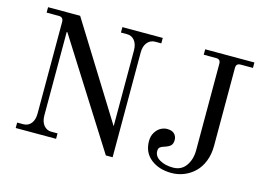

<svg xmlns="http://www.w3.org/2000/svg" viewBox="-97 -894 1503 1093"><g transform="rotate(15 655.0 -347.0)"><path d="M814 -125Q814 -155 828 -177Q842 -199 860.5 -208.5Q879 -218 897 -218Q926 -218 940 -203.5Q954 -189 954 -168Q954 -146 943 -135Q932 -124 906 -116Q889 -111 881.5 -104Q874 -97 874 -82Q874 -51 906 -32.5Q938 -14 984 -14Q1034 -14 1060.5 -52Q1087 -90 1087 -143V-653Q1087 -667 1080.5 -673.5Q1074 -680 1060 -680H988V-712H1278V-680H1206Q1192 -680 1185.5 -673.5Q1179 -667 1179 -653V-194Q1179 -144 1163 -103.5Q1147 -63 1119.5 -36.5Q1092 -10 1057 4Q1022 18 984 18Q910 18 862 -20Q814 -58 814 -125ZM62 0V-32H98Q127 -32 144 -53.5Q161 -75 161 -112V-653Q160 -680 134 -680H62V-712H251L598 -154V-600Q598 -637 581 -658.5Q564 -680 536 -680H500V-712H738V-680H702Q674 -680 656 -658.5Q638 -637 638 -600V18H598L205 -603H201V-112Q201 -75 218.5 -53.5Q236 -32 264 -32H300V0Z"/></g></svg>

Font: Old Standard TT
Style: Regular
Weight: 400
Designer: Alexey Kryukov <alexios@thessalonica.org.ru>
Version: Version 2.2